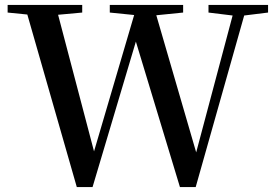

<svg xmlns="http://www.w3.org/2000/svg" viewBox="-20 -755 1115 780"><path d="M827 -704 925 -692 777 -136 615 -693 724 -704V-735H426V-704L525 -694L362 -140L216 -695L314 -704V-735H11V-704L91 -696L292 5H356L532 -586L711 5H775L972 -692L1069 -704V-735H827Z"/></svg>

Font: Noto Serif HK SemiBold
Style: Regular
Weight: 600
Designer: Ryoko NISHIZUKA 西塚涼子 (kana & ideographs); Frank Grießhammer (Latin, Greek & Cyrillic); Wenlong ZHANG 张文龙 (bopomofo); San
Foundry: Adobe
Version: Version 2.001;hotconv 1.1.0;makeotfexe 2.6.0